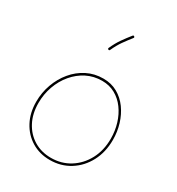

<svg xmlns="http://www.w3.org/2000/svg" viewBox="-234 -1169 1212 1315"><g transform="rotate(30 372.5 -511.5)"><path d="M360.4 1Q279.8 1 216.8 -37.4Q153.8 -75.7 117.7 -143.3Q81.5 -210.9 81.5 -299.3Q81.5 -371.1 105.2 -437Q128.9 -502.9 171.9 -554.7Q214.8 -606.4 273.4 -636.2Q332 -666 402.3 -666Q464.8 -666 513.9 -638.4Q563 -610.8 597.2 -563.7Q631.3 -516.6 649.4 -457.3Q667.5 -397.9 667.5 -334Q667.5 -237.3 627.4 -161.6Q587.4 -85.9 517.8 -42.5Q448.2 1 360.4 1ZM360.4 -15.6Q442.9 -15.6 508.5 -56.6Q574.2 -97.7 612.5 -169.4Q650.9 -241.2 650.9 -334Q650.9 -396 633.5 -452.6Q616.2 -509.3 583.7 -553.5Q551.3 -597.7 505.4 -623Q459.5 -648.4 402.3 -648.4Q336.4 -648.4 281.2 -620.4Q226.1 -592.3 185.1 -543.5Q144 -494.6 121.6 -431.6Q99.1 -368.7 99.1 -299.3Q99.1 -214.8 132.8 -150.9Q166.5 -86.9 225.6 -51.3Q284.7 -15.6 360.4 -15.6ZM439 -1021.5Q445.8 -1015.6 440.4 -1009.3Q413.1 -975.1 388.4 -940.2Q363.8 -905.3 342.8 -858.9Q339.4 -851.1 331.5 -854.5Q323.7 -857.9 327.1 -865.7Q348.6 -913.6 374 -949.7Q399.4 -985.8 426.8 -1020Q432.6 -1026.9 439 -1021.5Z"/></g></svg>

Font: Mikhak-FD Thin
Style: Regular
Weight: 100
Designer: Amin Abedi
Version: Version 3.2